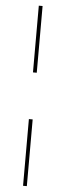

<svg xmlns="http://www.w3.org/2000/svg" viewBox="-63 -853 346 1012"><g transform="rotate(5 110.0 -347.5)"><path d="M100 -824V-471H120V-824ZM100 -224V129H120V-224Z"/></g></svg>

Font: Argentum Sans Thin
Style: Regular
Weight: 250
Designer: Julieta Ulanovsky
Foundry: Julieta Ulanovsky
Version: Version 5.001;February 15, 2019;FontCreator 11.5.0.2425 64-b